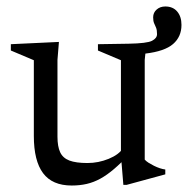

<svg xmlns="http://www.w3.org/2000/svg" viewBox="-20 -563 580 593"><path d="M157.5 -141Q157.5 -110.5 165.8 -92.8Q174 -75 194.2 -67.2Q214.5 -59.5 250 -59.5Q284 -59.5 315.8 -72.5Q347.5 -85.5 360 -105.5L379 -86.5Q354 -59.5 332.2 -41Q310.5 -22.5 290 -11.2Q269.5 0 248 5Q226.5 10 201.5 10Q141.5 10 113 -28.2Q84.5 -66.5 84.5 -143V-377L13.5 -407V-426.5L162 -433.5L157.5 -378ZM465 -457.5Q465 -470.5 462 -477.5Q459 -484.5 456 -491.2Q453 -498 453 -509.5Q453 -524 463.8 -533.5Q474.5 -543 490.5 -543Q514 -543 527.2 -527.5Q540.5 -512 540.5 -486Q540.5 -449.5 514.5 -427Q488.5 -404.5 429 -397.5L427 -378V-70Q431.5 -65 439 -60.2Q446.5 -55.5 455.5 -51Q464.5 -46.5 473.5 -43.5Q482.5 -40.5 490.5 -39.5V-24.5L371 8H361L353.5 -83V-377L282.5 -407V-426.5L377 -428Q434 -429 449.5 -437Q465 -445 465 -457.5Z"/></svg>

Font: Newsreader Text
Style: Regular
Weight: 400
Designer: Hugues Gentile
Foundry: Production Type
Version: Version 1.001